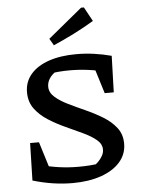

<svg xmlns="http://www.w3.org/2000/svg" viewBox="-60 -954 750 1013"><g transform="rotate(-5 314.5 -448.0)"><path d="M283 11Q232 11 179 3Q126 -5 73 -21L122 -99Q169 -86 219 -79Q269 -72 320 -72Q351 -72 381.5 -74Q412 -76 443 -82L399 -68Q413 -75 426 -88Q439 -101 448.5 -117.5Q458 -134 458 -152Q458 -181 431 -203.5Q404 -226 361.5 -246Q319 -266 271.5 -287.5Q224 -309 181.5 -336Q139 -363 112 -399.5Q85 -436 85 -487Q85 -542 119 -582Q153 -622 215 -643.5Q277 -665 362 -665Q409 -665 455.5 -658.5Q502 -652 547 -640L514 -557Q467 -570 418.5 -576.5Q370 -583 319 -583Q289 -583 259.5 -580.5Q230 -578 201 -573L252 -587Q227 -572 213 -551.5Q199 -531 199 -507Q199 -476 226 -452Q253 -428 295 -407.5Q337 -387 385 -365.5Q433 -344 475.5 -318Q518 -292 545 -257Q572 -222 572 -173Q572 -117 535.5 -75.5Q499 -34 434 -11.5Q369 11 283 11ZM187 -19 73 -21 78 -219H125ZM493 -447 433 -641 547 -640 541 -447ZM248 -722 227 -758 408 -907H423L464 -832Q411 -800 357 -773Q303 -746 248 -722Z"/></g></svg>

Font: Piazzolla 24pt SemiBold
Style: Regular
Weight: 600
Designer: Juan Pablo del Peral
Foundry: Huerta Tipografica
Version: Version 2.005